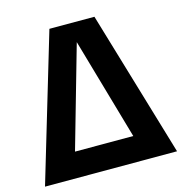

<svg xmlns="http://www.w3.org/2000/svg" viewBox="-109 -839 893 939"><g transform="rotate(-15 338.0 -370.0)"><path d="M4 0 224.5 -740H452.5L672.5 0ZM190 -127.5H485L337 -642.5Z"/></g></svg>

Font: Encode Sans SmCnd
Style: Bold
Weight: 700
Width: 4
Designer: Multiple Designers
Foundry: Impallari Type
Version: Version 3.002; ttfautohint (v1.8.3) -l 8 -r 50 -G 200 -x 14 